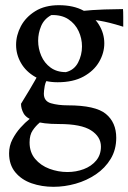

<svg xmlns="http://www.w3.org/2000/svg" viewBox="-20 -456 495 740"><path d="M135 -183 177 -171Q156 -146 152.5 -125.5Q149 -105 149 -95Q149 -66 176.5 -58Q204 -50 241 -50Q348 -50 388 -17Q428 16 428 75Q428 121 406.5 156.5Q385 192 349.5 216Q314 240 271.5 252Q229 264 186 264Q141 264 102 250.5Q63 237 39 208Q15 179 15 135Q15 106 28 81Q41 56 59 36Q77 16 94 2.5Q111 -11 119 -17L154 -4Q147 5 132.5 17Q118 29 106 46.5Q94 64 94 93Q94 131 115.5 156.5Q137 182 170.5 194.5Q204 207 240 207Q273 207 302.5 196Q332 185 350.5 163Q369 141 369 109Q369 71 331 46.5Q293 22 208 22Q144 22 112.5 10.5Q81 -1 71 -19Q61 -37 61 -56Q82 -90 94.5 -111Q107 -132 116 -148Q125 -164 135 -183ZM178 -398Q150 -383 138.5 -355.5Q127 -328 127 -299Q127 -269 139 -241Q151 -213 175 -195.5Q199 -178 234 -178Q266 -186 281 -215Q296 -244 296 -277Q296 -308 283 -336Q270 -364 244 -381.5Q218 -399 178 -398ZM207 -436Q263 -436 302 -415Q341 -394 361.5 -360.5Q382 -327 382 -289Q382 -252 362 -217.5Q342 -183 302 -161Q262 -139 202 -139Q152 -139 116 -159.5Q80 -180 61 -213Q42 -246 42 -283Q42 -320 60.5 -355Q79 -390 116 -413Q153 -436 207 -436ZM454 -421Q455 -413 455 -390Q455 -367 455 -353Q423 -363 402.5 -368Q382 -373 364.5 -376Q347 -379 324 -382L288 -413Q336 -418 382 -419.5Q428 -421 454 -421Z"/></svg>

Font: Ruwudu
Style: Regular
Weight: 400
Designer: Becca Hirsbrunner Spalinger
Foundry: SIL International
Version: Version 3.000